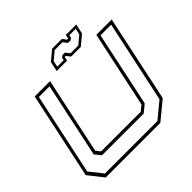

<svg xmlns="http://www.w3.org/2000/svg" viewBox="-201 -1045 1250 1250"><g transform="rotate(-45 424.0 -420.0)"><path d="M93.5 0 12.5 -103 139.5 -700H281L168.5 -172L192.5 -141.5H557.5L594.5 -172L707 -700H848.5L721.5 -103L596.5 0ZM108.5 -22H591.5L701.5 -113L822 -678.5H724L614.5 -162L563 -119.5H178.5L144.5 -162L254.5 -678.5H156.5L36 -113ZM358 -716 372.5 -784 440 -840H529L551 -812H560L566 -840H662L647.5 -772L580 -716H491L469 -744H460L454 -716ZM381 -733.5H440L443.5 -751.5L456.5 -763H480L503.5 -734H575L631 -781L640 -822.5H581L577.5 -804.5L564 -793H540L516.5 -822H445.5L389.5 -775Z"/></g></svg>

Font: Tourney Expanded ExtraLight
Style: Italic
Weight: 200
Width: 7
Italic angle: -12°
Designer: Tyler Finck
Foundry: Etcetera Type Co
Version: Version 1.010; ttfautohint (v1.8.3)